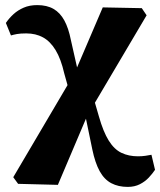

<svg xmlns="http://www.w3.org/2000/svg" viewBox="-20 -534 628 753"><path d="M51 187 32 161 273 -248 383 -505 536 -502 555 -474 322 -80 207 191ZM481 199Q444 199 416.5 184.5Q389 170 371 137.5Q353 105 342 52L316 -74H281L348 -146L368 -77Q385 -17 406.5 17.5Q428 52 456.5 65.5Q485 79 521 79Q537 79 550.5 77Q564 75 574 73L588 132Q578 147 563.5 162.5Q549 178 528.5 188.5Q508 199 481 199ZM251 -178 232 -246Q219 -303 198 -337.5Q177 -372 148.5 -387.5Q120 -403 83 -403Q60 -403 46.5 -400.5Q33 -398 23 -395L3 -444Q16 -463 33 -478.5Q50 -494 73 -504Q96 -514 126 -514Q164 -514 190 -499Q216 -484 232.5 -453.5Q249 -423 258 -377L286 -253H319Z"/></svg>

Font: Source Serif 4 ExtraBold
Style: Regular
Weight: 800
Designer: Frank Grießhammer
Foundry: Adobe Systems Incorporated
Version: Version 4.004;hotconv 1.0.116;makeotfexe 2.5.65601